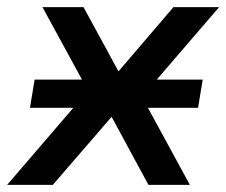

<svg xmlns="http://www.w3.org/2000/svg" viewBox="-36 -518 634 538"><path d="M-16 0 228 -284 233 -223 83 -498H198L296 -318L450 -498H578L343 -225L342 -283L496 0H380L276 -192L277 -191L112 0ZM48 -216 61 -295H532L519 -216Z"/></svg>

Font: Nunito Sans 7pt SemiBold
Style: Italic
Weight: 600
Italic angle: -9°
Designer: Vernon Adams
Foundry: Vernon Adams
Version: Version 3.101;gftools[0.9.27]